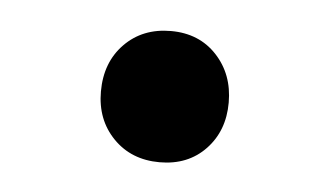

<svg xmlns="http://www.w3.org/2000/svg" viewBox="-28 -681 366 223"><g transform="rotate(5 155.5 -569.5)"><path d="M89 -569Q89 -603 110 -624.5Q131 -646 164 -646Q197 -646 217.5 -624Q238 -602 238 -569Q238 -536 217.5 -514.5Q197 -493 164 -493Q131 -493 110 -514.5Q89 -536 89 -569Z"/></g></svg>

Font: Noto Sans SemiCondensed ExtraBold
Style: Regular
Weight: 800
Width: 4
Designer: Monotype Design Team
Foundry: Monotype Imaging Inc.
Version: Version 2.013; ttfautohint (v1.8.4.7-5d5b)